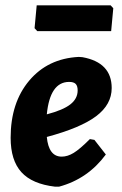

<svg xmlns="http://www.w3.org/2000/svg" viewBox="-20 -692 457 722"><path d="M396 -672 406 -661 398 -575H120L110 -586L118 -672ZM378 -111Q310 -19 202 10H187Q101 0 60.5 -44.5Q20 -89 20 -174Q20 -306 90 -389Q160 -472 276 -478L290 -477Q400 -457 400 -361Q400 -299 341.5 -255Q283 -211 156 -177Q163 -103 212 -103Q234 -103 257 -117Q280 -131 318 -169L335 -166ZM240 -384Q168 -384 156 -262Q217 -278 244.5 -299.5Q272 -321 272 -352Q272 -369 264.5 -376.5Q257 -384 240 -384Z"/></svg>

Font: Alegreya Sans SC ExtraBold
Style: Italic
Weight: 800
Italic angle: -7°
Designer: Juan Pablo del Peral
Foundry: Huerta Tipografica
Version: Version 2.007